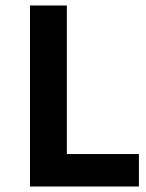

<svg xmlns="http://www.w3.org/2000/svg" viewBox="-20 -699 529 698"><path d="M89 -679V-21H485V-139H223V-679Z"/></svg>

Font: SpinnyJost
Style: Regular
Weight: 600
Version: Version 3.710